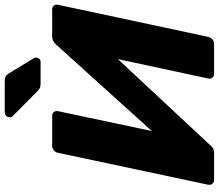

<svg xmlns="http://www.w3.org/2000/svg" viewBox="-78 -868 945 830"><g transform="rotate(-90 395.0 -452.5)"><path d="M32 0Q22 0 16 -7.5Q10 -15 12 -26L150 -675Q152 -686 161 -693Q170 -700 181 -700H310Q320 -700 326 -693Q332 -686 330 -675L244 -269L616 -681Q623 -689 632 -694.5Q641 -700 653 -700H769Q780 -700 786 -693Q792 -686 790 -675L651 -25Q649 -15 640.5 -7.5Q632 0 621 0H492Q481 0 475 -7.5Q469 -15 471 -25L555 -416L185 -19Q181 -13 172 -6.5Q163 0 149 0ZM451 -750Q437 -750 430 -753.5Q423 -757 416 -764L307 -872Q302 -877 304 -886Q307 -905 327 -905H461Q473 -905 479.5 -901.5Q486 -898 494 -886L559 -779Q563 -773 561 -766Q558 -750 542 -750Z"/></g></svg>

Font: Rubik Light
Style: Bold Italic
Weight: 700
Italic angle: -12°
Version: Version 2.104